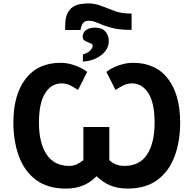

<svg xmlns="http://www.w3.org/2000/svg" viewBox="-20 -1089 1128 1119"><path d="M360 -914V-938Q360 -983 372.5 -1009.5Q385 -1036 405.5 -1049Q426 -1062 450 -1065.5Q474 -1069 496 -1069Q534 -1069 570.5 -1054.5Q607 -1040 648 -1025Q689 -1010 740 -1010H747V-915H739Q685 -915 647.5 -923Q610 -931 584 -941.5Q558 -952 538 -960Q518 -968 498 -968Q476 -968 465 -955.5Q454 -943 449 -914ZM463 -730V-772Q492 -780 506 -795Q520 -810 520 -822Q520 -831 511 -835.5Q502 -840 491 -843.5Q480 -847 471 -854Q462 -861 462 -874Q462 -900 481.5 -914Q501 -928 535 -928Q573 -928 593.5 -906Q614 -884 614 -849Q614 -816 593 -790Q572 -764 537.5 -748Q503 -732 463 -730ZM364 10Q258 10 190.5 -40Q123 -90 90.5 -177.5Q58 -265 58 -375Q58 -537 129.5 -630Q201 -723 334 -723Q373 -723 416 -708Q459 -693 488 -670L435 -565Q418 -576 393 -589.5Q368 -603 339 -603Q279 -603 243 -545.5Q207 -488 207 -374Q207 -256 251.5 -189Q296 -122 384 -122Q407 -122 427.5 -131.5Q448 -141 466 -156V-349H617V-156Q652 -122 705 -122Q794 -122 837.5 -189Q881 -256 881 -374Q881 -488 845 -545.5Q809 -603 749 -603Q720 -603 695 -589.5Q670 -576 653 -565L600 -670Q629 -693 672 -708Q715 -723 754 -723Q888 -723 959 -630Q1030 -537 1030 -375Q1030 -265 997.5 -177.5Q965 -90 897 -40Q829 10 724 10Q668 10 624.5 -7.5Q581 -25 543 -62Q506 -25 463 -7.5Q420 10 364 10Z"/></svg>

Font: Noto IKEA Arabic
Style: Bold
Weight: 700
Designer: Monotype Design Team
Foundry: Monotype Imaging Inc.
Version: Version 1.200